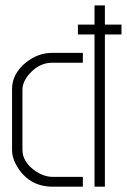

<svg xmlns="http://www.w3.org/2000/svg" viewBox="-20 -703 478 723"><path d="M25.4 -137.7V-368.2Q25.4 -425.8 79.1 -468.8Q124 -503.9 175.8 -503.9H292V-466.8H176.8Q127.9 -466.8 90.8 -424.8Q64.5 -395.5 64.5 -364.3V-139.6Q64.5 -91.8 115.2 -57.6Q147.5 -37.1 176.8 -37.1H292V0H178.7Q93.8 0 47.9 -70.3Q25.4 -105.5 25.4 -137.7ZM273.4 -573.2V-610.4H335.9V-682.6H375V-610.4H437.5V-573.2H375V0H335.9V-573.2Z"/></svg>

Font: Post No Bills Jaffna Light
Style: Regular
Weight: 300
Designer: Kosala Senevirathne, Siva Puranthara, Lasantha Premarathna, Tharique Azeez
Foundry: Mooniak
Version: Version 1.220 ; ttfautohint (v1.6)